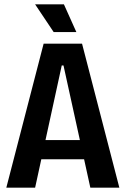

<svg xmlns="http://www.w3.org/2000/svg" viewBox="-20 -860 576 880"><path d="M9 0 180 -660H356L527 0H394L271 -560H263L141 0ZM115 -130V-218H428V-130ZM226 -713 141 -840H273L330 -713Z"/></svg>

Font: Bricolage Grotesque 72pt SemiCondensed SemiBold
Style: Regular
Weight: 600
Width: 4
Designer: Mathieu Triay
Foundry: Atelier Triay
Version: Version 1.001;gftools[0.9.33.dev8+g029e19f]